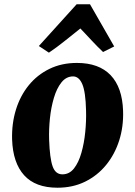

<svg xmlns="http://www.w3.org/2000/svg" viewBox="-20 -863 631 897"><path d="M339.5 -569Q442 -569 496.8 -511.8Q551.5 -454.5 555 -345Q557.5 -271.5 536.8 -206.5Q516 -141.5 475.5 -92Q435 -42.5 377.5 -14.2Q320 14 248.5 14Q145.5 14 92.8 -44.2Q40 -102.5 36.5 -212Q34.5 -286 54.5 -350.8Q74.5 -415.5 114.2 -464.5Q154 -513.5 211 -541.2Q268 -569 339.5 -569ZM321.5 -506Q289.5 -506 267.2 -478.2Q245 -450.5 231.8 -405.8Q218.5 -361 213.2 -309.5Q208 -258 209.5 -210Q212.5 -123.5 225.8 -86Q239 -48.5 271.5 -48.5Q304 -48.5 325.8 -76.2Q347.5 -104 360.2 -148.8Q373 -193.5 378.2 -245.8Q383.5 -298 382 -347Q380 -433.5 364.5 -469.8Q349 -506 321.5 -506ZM208.5 -617 161.5 -648 338 -843H400.5L513.5 -646L461.5 -620Q435.5 -644.5 408.8 -673.2Q382 -702 355.5 -730Q319 -701 282.2 -671.5Q245.5 -642 208.5 -617Z"/></svg>

Font: Merriweather Black
Style: Italic
Weight: 900
Italic angle: -7.8°
Designer: Eben Sorkin
Foundry: Eben Sorkin
Version: Version 2.200;gftools[0.9.31]